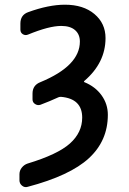

<svg xmlns="http://www.w3.org/2000/svg" viewBox="-20 -550 540 804"><path d="M95.7 232.4Q83 236.3 72.3 227.5Q61.5 218.8 61.5 205.1V179.7Q61.5 164.1 71.3 151.9Q81.1 139.6 95.7 134.8Q221.7 96.7 272.9 50.8Q324.2 4.9 324.2 -57.6Q324.2 -136.7 235.4 -144.5Q228.5 -144.5 224.6 -142.6Q188.5 -126 149.4 -111.3Q137.7 -107.4 127 -114.3Q116.2 -121.1 116.2 -133.8V-158.2Q116.2 -193.4 149.4 -206.1Q314.5 -274.4 314.5 -376Q314.5 -406.2 294.4 -423.8Q274.4 -441.4 236.3 -441.4Q185.5 -441.4 97.7 -405.3Q85.9 -400.4 75.7 -406.7Q65.4 -413.1 65.4 -425.8V-451.2Q65.4 -487.3 97.7 -499Q183.6 -530.3 252 -530.3Q329.1 -530.3 375.5 -491.2Q421.9 -452.1 421.9 -390.6Q421.9 -287.1 333 -210.9Q330.1 -208 333 -206.1Q378.9 -187.5 405.3 -150.9Q431.6 -114.3 431.6 -69.3Q431.6 39.1 352.5 112.3Q273.4 185.5 95.7 232.4Z"/></svg>

Font: Rounded-L Mgen+ 1m medium
Style: Regular
Weight: 500
Designer: [Source Han Sans]
Ryoko NISHIZUKA  (kana & ideographs); Paul D. Hunt (Latin, Greek & Cyrillic); Wenlong ZHANG  (bopomofo
Version: Version 1.059.20150602